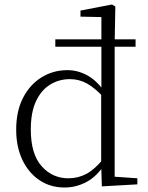

<svg xmlns="http://www.w3.org/2000/svg" viewBox="-20 -820 657 854"><path d="M226 -612V-645H583V-612ZM117 -244Q117 -135 165 -81Q213 -27 284 -27Q328 -27 365 -47Q402 -67 440 -114L444 -113L449 -94Q412 -36 365.5 -11Q319 14 267 14Q204 14 155.5 -18.5Q107 -51 79.5 -109Q52 -167 52 -243Q52 -325 82 -384Q112 -443 164 -475.5Q216 -508 280 -508Q326 -508 369 -484.5Q412 -461 450 -405H454L441 -387Q402 -429 367 -448.5Q332 -468 291 -468Q243 -468 203.5 -444Q164 -420 140.5 -370.5Q117 -321 117 -244ZM591 0 433 9 430 -92V-95V-409L431 -415V-744L338 -746V-773L478 -800L493 -791L490 -630V-34L591 -27Z"/></svg>

Font: Noto Serif HK ExtraLight
Style: Regular
Weight: 200
Designer: Ryoko NISHIZUKA 西塚涼子 (kana & ideographs); Frank Grießhammer (Latin, Greek & Cyrillic); Wenlong ZHANG 张文龙 (bopomofo); San
Foundry: Adobe
Version: Version 2.002-H1;hotconv 1.1.0;makeotfexe 2.6.0